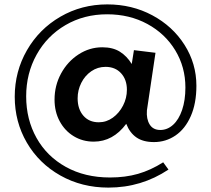

<svg xmlns="http://www.w3.org/2000/svg" viewBox="-20 -737 960 873"><path d="M460 -433Q504 -433 530.5 -404Q557 -375 557 -329Q557 -291 539.5 -257Q522 -223 493 -202Q464 -181 429 -181Q385 -181 359 -211Q333 -241 333 -290Q333 -327 349.5 -360Q366 -393 395 -413Q424 -433 460 -433ZM480 70Q366 70 279.5 22Q193 -26 146 -110Q99 -194 99 -299Q99 -403 146.5 -488.5Q194 -574 278 -623Q362 -672 467 -672Q569 -672 650 -628Q731 -584 777 -508Q823 -432 823 -339Q823 -281 808 -237Q793 -193 767 -169.5Q741 -146 709 -146Q676 -146 660.5 -171Q645 -196 648 -235L687 -497L589 -509L579 -446Q557 -482 525 -502Q493 -522 445 -522Q387 -522 337 -489.5Q287 -457 257.5 -402.5Q228 -348 228 -284Q228 -229 251.5 -185.5Q275 -142 315.5 -117.5Q356 -93 406 -93Q494 -93 554 -174Q570 -133 600.5 -112Q631 -91 680 -91Q734 -91 778 -121Q822 -151 847.5 -209Q873 -267 873 -347Q873 -448 819 -533Q765 -618 672.5 -667.5Q580 -717 468 -717Q351 -717 254.5 -661Q158 -605 102.5 -508.5Q47 -412 47 -297Q47 -183 102 -88.5Q157 6 254.5 61Q352 116 473 116Q623 116 746 34L722 1Q665 37 607.5 53.5Q550 70 480 70Z"/></svg>

Font: Geom Medium
Style: Bold
Weight: 500
Version: Version 1.102